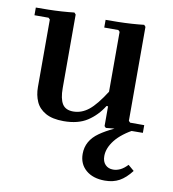

<svg xmlns="http://www.w3.org/2000/svg" viewBox="-81 -548 773 859"><g transform="rotate(10 305.5 -118.5)"><path d="M512 -42 519 -35H583V0Q557 0 528 0.5Q499 1 470.5 2.5Q442 4 416 7L409 0V-90H402Q374 -45 332 -17.5Q290 10 224 10Q173 10 142 -7.5Q111 -25 98 -54.5Q85 -84 85 -120V-427L78 -434H14V-469Q40 -469 70.5 -469.5Q101 -470 131.5 -472Q162 -474 188 -477L195 -469V-135Q195 -87 209.5 -63.5Q224 -40 259 -40Q297 -40 329.5 -66Q362 -92 402 -155V-427L395 -434H331V-469Q357 -469 387.5 -469.5Q418 -470 448.5 -472Q479 -474 505 -477L512 -469ZM452 240Q398 240 366 212.5Q334 185 334 139Q334 79 389 40.5Q444 2 537 -28L550 -10Q488 23 459.5 59.5Q431 96 431 132Q431 157 444.5 171Q458 185 480 185Q496 185 512 177.5Q528 170 545 152L572 175Q546 209 518 224.5Q490 240 452 240Z"/></g></svg>

Font: Brygada 1918 SemiBold
Style: Regular
Weight: 600
Designer: Mateusz Machalski | Borys Kosmynka | Przemek Hoffer
Foundry: NIEPODLEGLA 2018
Version: Version 3.006